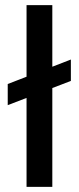

<svg xmlns="http://www.w3.org/2000/svg" viewBox="-20 -725 305 745"><path d="M10 -317V-399L255 -494V-411ZM83 0V-705H183V0Z"/></svg>

Font: DM Sans 36pt Medium
Style: Regular
Weight: 500
Designer: Colophon Foundry, Jonny Pinhorn
Foundry: Colophon Foundry
Version: Version 4.004;gftools[0.9.30]